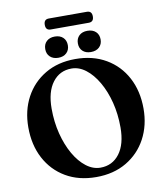

<svg xmlns="http://www.w3.org/2000/svg" viewBox="-105 -1077 1008 1180"><g transform="rotate(-10 399.0 -487.0)"><path d="M397 -718Q506.5 -718 587.8 -670.5Q669 -623 713.5 -539Q758 -455 758 -345.5Q758 -241 713.8 -158.5Q669.5 -76 589 -28.5Q508.5 19 400 19Q291 19 210.2 -28.5Q129.5 -76 85 -160Q40.5 -244 40.5 -354Q40.5 -458.5 84.5 -540.8Q128.5 -623 208.8 -670.5Q289 -718 397 -718ZM598.5 -256.5Q598.5 -339.5 579.8 -413Q561 -486.5 528 -543.2Q495 -600 453 -632.2Q411 -664.5 364 -664.5Q290 -664.5 245.8 -606Q201.5 -547.5 201.5 -442.5Q201.5 -359.5 220.2 -285.8Q239 -212 271.5 -155.2Q304 -98.5 346.2 -66Q388.5 -33.5 435 -33.5Q509.5 -33.5 554 -92.2Q598.5 -151 598.5 -256.5ZM297 -743.5Q265 -743.5 245.8 -761.5Q226.5 -779.5 226.5 -809.5Q226.5 -840 245.8 -858Q265 -876 297 -876Q329.5 -876 348.5 -858Q367.5 -840 367.5 -809.5Q367.5 -780 348.5 -761.8Q329.5 -743.5 297 -743.5ZM500.5 -743.5Q468 -743.5 449 -761.5Q430 -779.5 430 -809.5Q430 -839.5 449 -857.8Q468 -876 500.5 -876Q533.5 -876 552.8 -858Q572 -840 572 -809.5Q572 -780 552.8 -761.8Q533.5 -743.5 500.5 -743.5ZM249.5 -957Q249.5 -991.5 280.5 -991.5H518Q549.5 -991.5 549.5 -957.5Q549.5 -923 518 -923H280.5Q249.5 -923 249.5 -957Z"/></g></svg>

Font: Fraunces 9pt SemiBold
Style: Regular
Weight: 600
Version: Version 1.000;[b76b70a41]